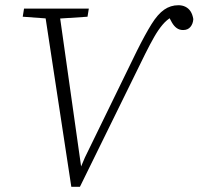

<svg xmlns="http://www.w3.org/2000/svg" viewBox="-20 -707 760 735"><path d="M253 8 149 -674H205L294 -45H280L305 -104L504 -512Q536 -576 560 -614.5Q584 -653 608.5 -670Q633 -687 663 -687Q678 -687 690 -681Q702 -675 709.5 -663.5Q717 -652 720 -634Q719 -616 709 -604Q699 -592 681 -592Q667 -592 656.5 -599.5Q646 -607 638 -621L617 -660L669 -657L637 -642Q618 -631 602 -612Q586 -593 570.5 -566Q555 -539 536 -501L286 8ZM67 -643 72 -674H320L315 -643L193 -635H176Z"/></svg>

Font: Source Serif 4 18pt Light
Style: Italic
Weight: 300
Italic angle: -12°
Designer: Frank Grießhammer
Foundry: Adobe Systems Incorporated
Version: Version 4.004;hotconv 1.0.116;makeotfexe 2.5.65601